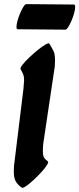

<svg xmlns="http://www.w3.org/2000/svg" viewBox="-20 -911 385 932"><path d="M220 -699Q233 -677 240 -662.5Q247 -648 247 -618L246 -589L190 -214Q189 -204 188.5 -195Q188 -186 188 -179Q188 -156 193.5 -146.5Q199 -137 212 -128Q217 -124 207.5 -109Q198 -94 180 -74.5Q162 -55 142 -36.5Q122 -18 106.5 -7.5Q91 3 86 0Q67 -13 57 -29.5Q47 -46 47 -80L48 -106L94 -481L97 -522Q97 -539 93 -549Q89 -559 80 -575Q77 -581 89 -596.5Q101 -612 121.5 -631.5Q142 -651 163.5 -668.5Q185 -686 201 -695Q217 -704 220 -699ZM108 -891 339 -889Q345 -889 345 -877Q345 -866 340 -847.5Q335 -829 327 -810.5Q319 -792 311 -779.5Q303 -767 297 -767L66 -769Q60 -769 60 -780Q60 -792 65 -810.5Q70 -829 78 -847.5Q86 -866 94 -878.5Q102 -891 108 -891Z"/></svg>

Font: Ga Maamli
Style: Regular
Weight: 400
Designer: Afotey Clement Nii Odai, Ama Asantewa Diaka, David Abbey-Thompson
Foundry: Sorkin Type Co.
Version: Version 1.000; ttfautohint (v1.8.4.7-5d5b)